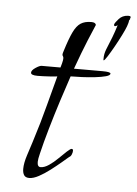

<svg xmlns="http://www.w3.org/2000/svg" viewBox="-46 -607 466 652"><g transform="rotate(5 187.0 -281.0)"><path d="M78 8Q65 8 60 0Q55 -8 55 -21Q55 -41 64 -68.5Q73 -96 79 -115Q101 -184 116.5 -244Q132 -304 143 -344Q139 -343 116 -341.5Q93 -340 76 -340Q53 -340 53 -349Q53 -357 66.5 -366Q80 -375 87 -375H151L155 -389Q158 -401 158 -406Q158 -412 156 -414Q154 -416 154 -420Q154 -423 157 -432Q170 -474 181 -497Q192 -520 206 -529Q220 -538 242 -538Q257 -538 258 -529Q252 -516 235 -474.5Q218 -433 197 -375H294Q322 -375 322 -369Q322 -363 307.5 -359Q293 -355 271 -352.5Q249 -350 226.5 -349Q204 -348 188 -348Q175 -310 159.5 -261.5Q144 -213 130 -164.5Q116 -116 107 -78Q102 -58 102 -49Q102 -32 113 -32Q126 -32 141.5 -42.5Q157 -53 171.5 -67.5Q186 -82 197.5 -92.5Q209 -103 213 -103Q218 -103 218 -97Q218 -91 215 -84Q212 -77 207 -75Q199 -68 183 -54.5Q167 -41 148 -26.5Q129 -12 110.5 -2Q92 8 78 8ZM295 -412Q294 -412 294 -415Q294 -426 295.5 -433.5Q297 -441 300 -449Q310 -473 317.5 -492.5Q325 -512 332 -535Q331 -534 328 -532.5Q325 -531 323 -531Q319 -531 320 -538Q322 -543 333.5 -556Q345 -569 364 -570H366Q377 -570 372 -561Q373 -560 371.5 -558Q370 -556 369 -554Q369 -550 367.5 -545Q366 -540 364 -534Q360 -523 350 -503Q340 -483 328.5 -462.5Q317 -442 307.5 -427Q298 -412 295 -412Z"/></g></svg>

Font: Bilbo
Style: Regular
Weight: 400
Designer: Robert E. Leuschke
Foundry: Robert E. Leuschke
Version: Version 1.100